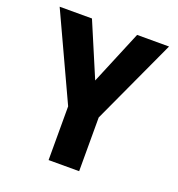

<svg xmlns="http://www.w3.org/2000/svg" viewBox="-130 -821 859 927"><g transform="rotate(20 300.0 -357.0)"><path d="M222 0V-276L19 -714H185L302 -438L417 -714H581L379 -276V0Z"/></g></svg>

Font: Noto Sans Mono ExtraBold
Style: Regular
Weight: 800
Designer: Monotype Design Team
Foundry: Monotype Imaging Inc.
Version: Version 2.014